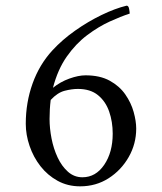

<svg xmlns="http://www.w3.org/2000/svg" viewBox="-20 -652 572 678"><path d="M282 -386Q333 -386 367.5 -367Q402 -348 422.5 -318.5Q443 -289 452 -256.5Q461 -224 461 -198Q461 -144 434.5 -97.5Q408 -51 363.5 -22.5Q319 6 263 6Q219 6 183.5 -13.5Q148 -33 123 -65Q98 -97 84.5 -136.5Q71 -176 71 -215Q71 -290 95 -357Q119 -424 165 -474Q200 -512 245.5 -544Q291 -576 338.5 -599Q386 -622 427 -632Q434 -632 436 -620.5Q438 -609 438 -604Q407 -594 367.5 -576Q328 -558 288 -528Q248 -498 216 -452.5Q184 -407 167 -342Q193 -363 225 -374.5Q257 -386 282 -386ZM159 -299Q157 -283 156 -266Q155 -249 155 -232Q155 -199 162 -163Q169 -127 183.5 -96Q198 -65 220 -45.5Q242 -26 271 -26Q318 -26 348 -70Q378 -114 378 -180Q378 -222 365.5 -258Q353 -294 326 -316Q299 -338 255 -338Q234 -338 208.5 -331.5Q183 -325 159 -299Z"/></svg>

Font: Amiri
Style: Regular
Weight: 400
Designer: Khaled Hosny
Version: Version 0.114